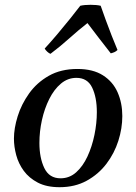

<svg xmlns="http://www.w3.org/2000/svg" viewBox="-20 -767 567 799"><path d="M489 -284Q489 -233 472.5 -181Q456 -129 423 -85.5Q390 -42 341 -15Q292 12 228 12Q174 12 137.5 -7Q101 -26 79 -56Q57 -86 47.5 -121.5Q38 -157 38 -190Q38 -233 53.5 -283Q69 -333 101 -378Q133 -423 183 -451.5Q233 -480 302 -480Q367 -480 408.5 -453.5Q450 -427 469.5 -382.5Q489 -338 489 -284ZM383 -300Q383 -362 363.5 -402.5Q344 -443 298 -443Q262 -443 233.5 -419Q205 -395 185 -355Q165 -315 154.5 -267.5Q144 -220 144 -172Q144 -110 164.5 -67.5Q185 -25 232 -25Q269 -25 297 -50Q325 -75 344 -116Q363 -157 373 -205.5Q383 -254 383 -300ZM469 -559Q463 -553 456 -550Q449 -547 441 -545Q416 -577 390.5 -610Q365 -643 344 -671Q308 -643 269 -608Q230 -573 190 -543Q184 -545 176.5 -552Q169 -559 166 -565Q190 -591 218 -624Q246 -657 272 -689.5Q298 -722 314 -743Q331 -747 357 -747Q383 -747 399 -743Q408 -717 420 -684Q432 -651 445 -618Q458 -585 469 -559Z"/></svg>

Font: Tiro Devanagari Sanskrit
Style: Italic
Weight: 400
Italic angle: -11°
Designer: Devanagari: John Hudson & Fiona Ross, assisted by Paul Hanslow. Latin: John Hudson with Paul Hanslow, assisted by Kaja S
Foundry: Tiro Typeworks Ltd.
Version: Version 1.52